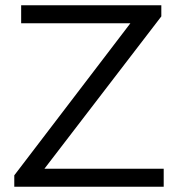

<svg xmlns="http://www.w3.org/2000/svg" viewBox="-20 -706 676 726"><path d="M34 0V-43L473 -618H60V-686H590V-644L148 -68H599V0Z"/></svg>

Font: Archivo SemiBold Light
Style: Regular
Weight: 300
Version: Version 2.001